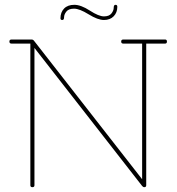

<svg xmlns="http://www.w3.org/2000/svg" viewBox="-20 -772 733 797"><path d="M665 -591H587V-3Q587 5 579 5Q574 5 570 0L123 -573V-3Q123 5 114.5 5Q106 5 106 -3V-591H28Q19 -591 19 -599.5Q19 -608 28 -608H111Q117 -608 121 -603L570 -28V-591H492Q483 -591 483 -599.5Q483 -608 492 -608H665Q673 -608 673 -599.5Q673 -591 665 -591ZM231 -696Q231 -721 246 -736.5Q261 -752 288.5 -752Q316 -752 353 -728Q390 -704 411.5 -704Q433 -704 442.5 -716Q452 -728 452 -740Q452 -752 459.5 -752Q467 -752 467 -744Q467 -720 452 -704.5Q437 -689 411.5 -689Q386 -689 348 -712.5Q310 -736 287.5 -736Q265 -736 255.5 -724Q246 -712 246 -700.5Q246 -689 238.5 -689Q231 -689 231 -696Z"/></svg>

Font: Flamenco Light
Style: Regular
Weight: 300
Designer: Luciano Vergara
Foundry: Luciano Vergara
Version: Version 1.003